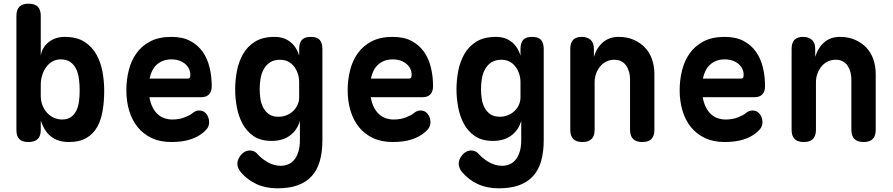

<svg xmlns="http://www.w3.org/2000/svg" viewBox="-20 -760 4840 1041"><path d="M134 10Q100 10 84.5 -6Q69 -22 69 -55V-674Q69 -707 85 -723.5Q101 -740 135 -740Q169 -740 185 -723.5Q201 -707 201 -674V-458Q209 -505 245 -532.5Q281 -560 331 -560Q396 -560 437.5 -533.5Q479 -507 502.5 -465Q526 -423 535.5 -371.5Q545 -320 545 -269Q545 -211 536.5 -160Q528 -109 507 -71.5Q486 -34 448.5 -12Q411 10 354 10Q320 10 295 1Q270 -8 252 -23.5Q234 -39 221.5 -60.5Q209 -82 201 -106V-55Q201 -22 184 -6Q167 10 134 10ZM317 -112Q346 -112 365 -125.5Q384 -139 394.5 -161.5Q405 -184 408.5 -212.5Q412 -241 412 -270Q412 -299 408.5 -329Q405 -359 394 -383.5Q383 -408 362.5 -423Q342 -438 308 -438Q284 -438 264 -426.5Q244 -415 230 -395.5Q216 -376 208.5 -351.5Q201 -327 201 -301V-240Q201 -212 210.5 -188.5Q220 -165 235.5 -148Q251 -131 272.5 -121.5Q294 -112 317 -112Z M1060 -161Q1085 -161 1099.5 -141.5Q1114 -122 1114 -97Q1114 -83 1108 -71Q1102 -59 1085 -44Q1070 -31 1052 -21Q1034 -11 1012 -4Q990 3 964.5 6.5Q939 10 909 10Q848 10 802.5 -11.5Q757 -33 726.5 -70.5Q696 -108 680.5 -159.5Q665 -211 665 -271Q665 -326 678 -378.5Q691 -431 720 -471.5Q749 -512 795.5 -536Q842 -560 909 -560Q970 -560 1011.5 -538Q1053 -516 1079 -479Q1105 -442 1116.5 -393.5Q1128 -345 1128 -293Q1128 -264 1113.5 -248.5Q1099 -233 1071 -233H790Q796 -200 808 -177Q820 -154 836.5 -139.5Q853 -125 873 -118.5Q893 -112 915 -112Q951 -112 980.5 -123.5Q1010 -135 1023 -146Q1033 -154 1041.5 -157.5Q1050 -161 1060 -161ZM791 -334H999Q1005 -334 1008.5 -338Q1012 -342 1012 -354Q1012 -370 1005.5 -385Q999 -400 985.5 -412Q972 -424 953 -431Q934 -438 909 -438Q884 -438 864.5 -430.5Q845 -423 830 -409.5Q815 -396 805.5 -377Q796 -358 791 -334Z M1606 -105Q1599 -80 1585.5 -60Q1572 -40 1552.5 -25.5Q1533 -11 1508 -3.5Q1483 4 1453 4Q1393 4 1355 -22Q1317 -48 1295 -89Q1273 -130 1264 -179.5Q1255 -229 1255 -276Q1255 -325 1264.5 -375Q1274 -425 1297.5 -466.5Q1321 -508 1362.5 -534Q1404 -560 1469 -560Q1519 -560 1553.5 -533Q1588 -506 1602 -458V-494Q1602 -527 1616.5 -543.5Q1631 -560 1665 -560Q1699 -560 1713.5 -543.5Q1728 -527 1728 -494V0Q1728 64 1714 113Q1700 162 1670 195Q1640 228 1594 244.5Q1548 261 1484 261Q1421 261 1371.5 238.5Q1322 216 1286 174Q1277 163 1272 151.5Q1267 140 1267 127Q1267 115 1272.5 102.5Q1278 90 1287 79.5Q1296 69 1308 62.5Q1320 56 1335 56Q1345 56 1354.5 59.5Q1364 63 1372 71Q1383 84 1397.5 96Q1412 108 1428 117.5Q1444 127 1463 133Q1482 139 1502 139Q1523 139 1542.5 131Q1562 123 1576 105.5Q1590 88 1598 62Q1606 36 1606 0ZM1490 -127Q1514 -127 1534.5 -135.5Q1555 -144 1570 -158.5Q1585 -173 1593.5 -192Q1602 -211 1602 -232V-315Q1602 -338 1595 -359.5Q1588 -381 1575 -398.5Q1562 -416 1542.5 -426Q1523 -436 1499 -436Q1465 -436 1443.5 -421.5Q1422 -407 1409.5 -384Q1397 -361 1392.5 -333Q1388 -305 1388 -277Q1388 -250 1392 -223.5Q1396 -197 1408 -175Q1420 -153 1439.5 -140Q1459 -127 1490 -127Z M2260 -161Q2285 -161 2299.5 -141.5Q2314 -122 2314 -97Q2314 -83 2308 -71Q2302 -59 2285 -44Q2270 -31 2252 -21Q2234 -11 2212 -4Q2190 3 2164.5 6.5Q2139 10 2109 10Q2048 10 2002.5 -11.5Q1957 -33 1926.5 -70.5Q1896 -108 1880.5 -159.5Q1865 -211 1865 -271Q1865 -326 1878 -378.5Q1891 -431 1920 -471.5Q1949 -512 1995.5 -536Q2042 -560 2109 -560Q2170 -560 2211.5 -538Q2253 -516 2279 -479Q2305 -442 2316.5 -393.5Q2328 -345 2328 -293Q2328 -264 2313.5 -248.5Q2299 -233 2271 -233H1990Q1996 -200 2008 -177Q2020 -154 2036.5 -139.5Q2053 -125 2073 -118.5Q2093 -112 2115 -112Q2151 -112 2180.5 -123.5Q2210 -135 2223 -146Q2233 -154 2241.5 -157.5Q2250 -161 2260 -161ZM1991 -334H2199Q2205 -334 2208.5 -338Q2212 -342 2212 -354Q2212 -370 2205.5 -385Q2199 -400 2185.5 -412Q2172 -424 2153 -431Q2134 -438 2109 -438Q2084 -438 2064.5 -430.5Q2045 -423 2030 -409.5Q2015 -396 2005.5 -377Q1996 -358 1991 -334Z M2806 -105Q2799 -80 2785.5 -60Q2772 -40 2752.5 -25.5Q2733 -11 2708 -3.5Q2683 4 2653 4Q2593 4 2555 -22Q2517 -48 2495 -89Q2473 -130 2464 -179.5Q2455 -229 2455 -276Q2455 -325 2464.5 -375Q2474 -425 2497.5 -466.5Q2521 -508 2562.5 -534Q2604 -560 2669 -560Q2719 -560 2753.5 -533Q2788 -506 2802 -458V-494Q2802 -527 2816.5 -543.5Q2831 -560 2865 -560Q2899 -560 2913.5 -543.5Q2928 -527 2928 -494V0Q2928 64 2914 113Q2900 162 2870 195Q2840 228 2794 244.5Q2748 261 2684 261Q2621 261 2571.5 238.5Q2522 216 2486 174Q2477 163 2472 151.5Q2467 140 2467 127Q2467 115 2472.5 102.5Q2478 90 2487 79.5Q2496 69 2508 62.5Q2520 56 2535 56Q2545 56 2554.5 59.5Q2564 63 2572 71Q2583 84 2597.5 96Q2612 108 2628 117.5Q2644 127 2663 133Q2682 139 2702 139Q2723 139 2742.5 131Q2762 123 2776 105.5Q2790 88 2798 62Q2806 36 2806 0ZM2690 -127Q2714 -127 2734.5 -135.5Q2755 -144 2770 -158.5Q2785 -173 2793.5 -192Q2802 -211 2802 -232V-315Q2802 -338 2795 -359.5Q2788 -381 2775 -398.5Q2762 -416 2742.5 -426Q2723 -436 2699 -436Q2665 -436 2643.5 -421.5Q2622 -407 2609.5 -384Q2597 -361 2592.5 -333Q2588 -305 2588 -277Q2588 -250 2592 -223.5Q2596 -197 2608 -175Q2620 -153 2639.5 -140Q2659 -127 2690 -127Z M3204 -315V-56Q3204 -23 3187.5 -6.5Q3171 10 3138 10Q3104 10 3088 -6.5Q3072 -23 3072 -56V-495Q3072 -528 3087.5 -544Q3103 -560 3134 -560Q3164 -560 3182 -544Q3200 -528 3200 -495V-452Q3216 -503 3250 -531.5Q3284 -560 3334 -560Q3380 -560 3415.5 -544.5Q3451 -529 3476.5 -502.5Q3502 -476 3515 -439Q3528 -402 3528 -359V-56Q3528 -23 3512 -6.5Q3496 10 3462 10Q3429 10 3412.5 -6.5Q3396 -23 3396 -56V-331Q3396 -350 3391 -369Q3386 -388 3376 -403Q3366 -418 3350 -427Q3334 -436 3311 -436Q3287 -436 3267 -426Q3247 -416 3233 -398.5Q3219 -381 3211.5 -359.5Q3204 -338 3204 -315Z M4060 -161Q4085 -161 4099.5 -141.5Q4114 -122 4114 -97Q4114 -83 4108 -71Q4102 -59 4085 -44Q4070 -31 4052 -21Q4034 -11 4012 -4Q3990 3 3964.5 6.5Q3939 10 3909 10Q3848 10 3802.5 -11.5Q3757 -33 3726.5 -70.5Q3696 -108 3680.5 -159.5Q3665 -211 3665 -271Q3665 -326 3678 -378.5Q3691 -431 3720 -471.5Q3749 -512 3795.5 -536Q3842 -560 3909 -560Q3970 -560 4011.5 -538Q4053 -516 4079 -479Q4105 -442 4116.5 -393.5Q4128 -345 4128 -293Q4128 -264 4113.5 -248.5Q4099 -233 4071 -233H3790Q3796 -200 3808 -177Q3820 -154 3836.5 -139.5Q3853 -125 3873 -118.5Q3893 -112 3915 -112Q3951 -112 3980.5 -123.5Q4010 -135 4023 -146Q4033 -154 4041.5 -157.5Q4050 -161 4060 -161ZM3791 -334H3999Q4005 -334 4008.5 -338Q4012 -342 4012 -354Q4012 -370 4005.5 -385Q3999 -400 3985.5 -412Q3972 -424 3953 -431Q3934 -438 3909 -438Q3884 -438 3864.5 -430.5Q3845 -423 3830 -409.5Q3815 -396 3805.5 -377Q3796 -358 3791 -334Z M4404 -315V-56Q4404 -23 4387.5 -6.5Q4371 10 4338 10Q4304 10 4288 -6.5Q4272 -23 4272 -56V-495Q4272 -528 4287.5 -544Q4303 -560 4334 -560Q4364 -560 4382 -544Q4400 -528 4400 -495V-452Q4416 -503 4450 -531.5Q4484 -560 4534 -560Q4580 -560 4615.5 -544.5Q4651 -529 4676.5 -502.5Q4702 -476 4715 -439Q4728 -402 4728 -359V-56Q4728 -23 4712 -6.5Q4696 10 4662 10Q4629 10 4612.5 -6.5Q4596 -23 4596 -56V-331Q4596 -350 4591 -369Q4586 -388 4576 -403Q4566 -418 4550 -427Q4534 -436 4511 -436Q4487 -436 4467 -426Q4447 -416 4433 -398.5Q4419 -381 4411.5 -359.5Q4404 -338 4404 -315Z"/></svg>

Font: Maple Mono NL
Style: Bold
Weight: 700
Monospace: yes
Designer: subframe7536
Version: Version 7.000